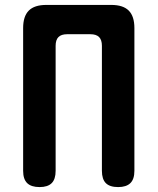

<svg xmlns="http://www.w3.org/2000/svg" viewBox="-20 -750 640 780"><path d="M141 10Q107 10 90.5 -6Q74 -22 74 -56V-636Q74 -684 97 -707Q120 -730 168 -730H432Q480 -730 503 -707Q526 -684 526 -636V-56Q526 -22 509.5 -6Q493 10 460 10Q426 10 410 -6Q394 -22 394 -56V-564Q394 -588 382.5 -599.5Q371 -611 347 -611H253Q229 -611 217.5 -599.5Q206 -588 206 -564V-56Q206 -22 190 -6Q174 10 141 10Z"/></svg>

Font: Maple Mono NL
Style: Bold
Weight: 700
Monospace: yes
Designer: subframe7536
Version: Version 7.000